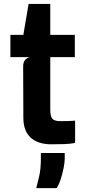

<svg xmlns="http://www.w3.org/2000/svg" viewBox="-20 -722 434 970"><path d="M238.5 7Q172 7 135 -26.8Q98 -60.5 98 -127.5L97 -387Q97 -425 131.5 -433.5H32.5V-546H98L124.5 -702H234V-546H358V-433.5H234V-167Q234 -134.5 244.5 -122.2Q255 -110 285 -110Q308.5 -110 326.5 -110.5Q344.5 -111 359.5 -112.5V-0.5Q338 5 304.5 6Q271 7 238.5 7ZM163 228.5Q168.5 208 177.5 170.5Q186.5 133 186.5 78.5V51H307V80.5Q307 99 300.8 129.5Q294.5 160 285 188.2Q275.5 216.5 266 228.5Z"/></svg>

Font: Spline Sans SemiBold
Style: Regular
Weight: 600
Designer: Eben Sorkin, Mirko Velimirovic
Foundry: Sorkin Type
Version: Version 1.000; ttfautohint (v1.8.3)